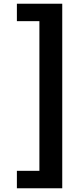

<svg xmlns="http://www.w3.org/2000/svg" viewBox="-20 -801 445 1021"><path d="M311 200.2H69.8V107.4H189.5V-688.5H69.8V-781.2H311Z"/></svg>

Font: Kanchenjunga
Style: Bold
Weight: 700
Designer: Becca Hirsbrunner Spalinger
Foundry: SIL International
Version: Version 2.001